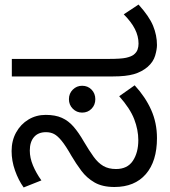

<svg xmlns="http://www.w3.org/2000/svg" viewBox="-20 -810 749 844"><path d="M483 12Q430 12 395.5 -8Q361 -28 337.5 -59.5Q314 -91 294 -125Q269 -169 251 -191Q233 -213 217.5 -221Q202 -229 182 -229Q148 -229 129.5 -207.5Q111 -186 111 -148Q111 -116 125 -82.5Q139 -49 162 -17L84 14Q61 -18 46 -60.5Q31 -103 31 -146Q31 -192 51 -228Q71 -264 105 -284.5Q139 -305 181 -305Q223 -305 252 -292Q281 -279 303.5 -253Q326 -227 349 -187Q372 -148 391.5 -121Q411 -94 434 -80.5Q457 -67 490 -67Q540 -67 564 -103Q588 -139 588 -194Q588 -239 570 -286Q552 -333 504 -387L572 -435Q619 -384 644.5 -327Q670 -270 670 -203Q670 -101 621 -44.5Q572 12 483 12ZM341 -315Q317 -315 300 -332Q283 -349 283 -374Q283 -399 300 -416Q317 -433 341 -433Q366 -433 382.5 -416Q399 -399 399 -374Q399 -349 382.5 -332Q366 -315 341 -315ZM32 -474V-551H458Q512 -551 534 -556Q556 -561 567 -569Q580 -579 584.5 -591.5Q589 -604 589 -618Q589 -651 573 -682.5Q557 -714 524 -747L589 -790Q636 -738 653 -696.5Q670 -655 670 -612Q670 -593 662 -565.5Q654 -538 629 -516Q603 -494 568.5 -484Q534 -474 477 -474Z"/></svg>

Font: lkannada85
Style: Book
Weight: 400
Designer: Jelle Bosma - Monotype Design Team
Foundry: Monotype Imaging Inc.
Version: Version 2.003